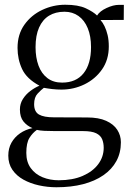

<svg xmlns="http://www.w3.org/2000/svg" viewBox="-20 -549 550 810"><path d="M218 241Q180.5 241 144.2 233Q108 225 78.8 208.8Q49.5 192.5 32.2 167.2Q15 142 15 107.5Q15 77 28.2 53.2Q41.5 29.5 64.5 13.5Q87.5 -2.5 117 -8.5Q94 -18 79 -36.5Q64 -55 64 -87Q64 -111.5 76.5 -131.2Q89 -151 108 -165.2Q127 -179.5 146.5 -187.5Q92.5 -216.5 73.2 -257.8Q54 -299 54 -347Q54 -404 83 -444.8Q112 -485.5 158.2 -507.2Q204.5 -529 255 -529Q310 -529 342 -514Q374 -499 389.5 -483.5Q401 -502 429.5 -515.2Q458 -528.5 481.5 -528.5H502.5L502 -465L404 -464.5Q413.5 -454 421.2 -438Q429 -422 434 -401Q439 -380 439 -353Q439 -297 410.5 -256.2Q382 -215.5 336.5 -193.2Q291 -171 239 -171Q220.5 -171 200.8 -173.2Q181 -175.5 165 -178.5Q153.5 -170 138.8 -154.2Q124 -138.5 124 -109.5Q124 -77.5 144.5 -65.8Q165 -54 208 -54L347.5 -53.5Q396.5 -53.5 428 -39.2Q459.5 -25 474.8 -1.2Q490 22.5 490 51Q490 95.5 471 130.5Q452 165.5 416.2 190.2Q380.5 215 330.5 228Q280.5 241 218 241ZM227.5 211.5Q286.5 211.5 329 193Q371.5 174.5 394.5 143.5Q417.5 112.5 417.5 74.5Q417.5 54.5 411 38.5Q404.5 22.5 385.8 13.2Q367 4 330 4H213Q187 4 167.5 3Q148 2 135.5 -1Q117.5 11.5 104.2 32.8Q91 54 91 96Q91 134.5 109.8 160.2Q128.5 186 159.8 198.8Q191 211.5 227.5 211.5ZM242 -200.5Q301 -200.5 332.5 -239.8Q364 -279 364 -350.5Q364 -396.5 350.2 -430Q336.5 -463.5 311.2 -481.5Q286 -499.5 252 -499.5Q214 -499.5 186.8 -482.8Q159.5 -466 144.8 -432.8Q130 -399.5 130 -350Q130 -306 142.5 -272.2Q155 -238.5 180 -219.5Q205 -200.5 242 -200.5Z"/></svg>

Font: Merriweather 120pt Light
Style: Regular
Weight: 300
Version: Version 2.100